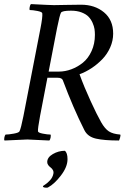

<svg xmlns="http://www.w3.org/2000/svg" viewBox="-27 -666 613 914"><path d="M197.8 105.5Q197.8 83 224.6 67.4Q251.5 51.8 281.7 51.8Q294.4 61.5 294.4 91.8Q294.4 128.4 263.2 169.2Q231.9 210 202.6 225.6Q200.7 227.5 194.8 227.5Q177.2 227.5 177.2 220.7Q177.2 219.2 188 212.4Q198.7 205.6 211.2 192.1Q223.6 178.7 227.1 161.1Q229 151.4 224.9 143.8Q220.7 136.2 214.6 131.8Q208.5 127.4 203.1 120.6Q197.8 113.8 197.8 105.5ZM539.6 2.9Q468.8 2.9 429.7 -6.1Q390.6 -15.1 375 -45.9Q322.3 -149.9 272 -284.2Q267.6 -295.9 246.6 -295.9H198.7L163.6 -113.3Q152.3 -52.2 153.8 -41Q154.3 -34.2 177 -29.8Q199.7 -25.4 213.4 -25.4Q215.8 -22 213.9 -11.2Q211.9 -0.5 207.5 2.9Q114.7 -2 103 -2Q89.8 -2 -5.4 2.9Q-8.3 -1 -6.3 -11.2Q-4.4 -21.5 -0.5 -25.4Q13.2 -25.4 38.1 -29.8Q63 -34.2 65.9 -41Q72.8 -54.7 84.5 -113.3L165.5 -530.3Q176.3 -585 174.3 -602.5Q173.8 -609.4 151.1 -613.8Q128.4 -618.2 114.7 -618.2Q112.3 -621.6 114.3 -632.3Q116.2 -643.1 120.6 -646.5Q213.4 -641.6 230 -641.6Q245.1 -641.6 287.4 -642.6Q329.6 -643.6 358.9 -643.6Q424.3 -643.6 468 -607.4Q511.7 -571.3 511.7 -505.9Q511.7 -472.2 497.6 -440.2Q483.4 -408.2 459.7 -383.8Q436 -359.4 408.4 -341.3Q380.9 -323.2 351.6 -312.5Q374 -251 404.3 -185.1Q434.6 -119.1 454.6 -84Q472.2 -53.2 491 -40.8Q509.8 -28.3 545.4 -25.4Q547.9 -22.5 544.9 -12Q542 -1.5 539.6 2.9ZM204.6 -325.2H253.4Q283.2 -325.2 312.7 -336.2Q342.3 -347.2 367.7 -367.7Q393.1 -388.2 408.9 -422.9Q424.8 -457.5 424.8 -500Q424.8 -514.2 422.9 -527.6Q420.9 -541 413.6 -557.6Q406.2 -574.2 394.5 -586.4Q382.8 -598.6 361.3 -606.9Q339.8 -615.2 311 -615.2Q268.6 -615.2 263.2 -605.5Q257.3 -595.2 244.6 -532.2Z"/></svg>

Font: Amiri
Style: Slanted
Weight: 400
Italic angle: 9°
Designer: Khaled Hosny
Version: Version 000.107